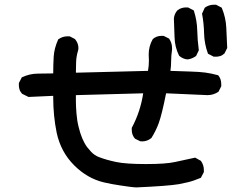

<svg xmlns="http://www.w3.org/2000/svg" viewBox="-20 -774 1040 819"><path d="M713.9 -561.5Q710 -537.1 710 -514.6Q710 -492.2 707 -471.7Q754.9 -469.7 792.5 -468.8Q830.1 -467.8 856 -464.4Q881.8 -460.9 910.2 -453.1L912.1 -451.2Q923.8 -436.5 923.8 -415Q923.8 -412.1 923.8 -406.2L912.1 -382.8Q890.6 -368.2 865.2 -368.2Q865.2 -368.2 688.5 -376Q670.9 -287.1 657.2 -249Q645.5 -216.8 626 -185.5Q608.4 -170.9 586.9 -170.9Q579.1 -170.9 577.1 -171.9L555.7 -182.6Q542 -198.2 542 -219.7Q542 -222.7 542 -228.5Q579.1 -297.9 590.8 -376L303.7 -368.2Q303.7 -362.3 303.7 -341.8Q303.7 -321.3 306.2 -290Q308.6 -258.8 315.4 -232.4Q328.1 -178.7 351.6 -146.5L368.2 -127Q383.8 -110.4 403.3 -103.5Q433.6 -91.8 475.6 -83Q517.6 -74.2 602.5 -74.2Q687.5 -74.2 726.6 -83L812.5 -101.6L836.9 -87.9Q849.6 -70.3 849.6 -48.8Q849.6 -45.9 849.6 -40L836.9 -15.6Q804.7 -2 781.2 3.4Q757.8 8.8 742.2 11.7Q695.3 19.5 561.5 25.4Q554.7 25.4 531.2 22.5Q507.8 19.5 490.2 16.6Q456.1 11.7 422.9 3.9Q352.5 -12.7 295.9 -69.3Q239.3 -126 221.7 -208Q207 -280.3 207 -358.4Q207 -361.3 207 -365.2L101.6 -360.4L74.2 -374Q65.4 -383.8 63 -393.1Q60.5 -402.3 60.5 -408.2Q60.5 -414.1 60.5 -419.9L73.2 -444.3Q107.4 -460 142.1 -460Q176.8 -460 207 -460.9Q207 -496.1 209 -531.7Q210.9 -567.4 228.5 -606.4L230.5 -607.4Q247.1 -619.1 268.6 -619.1Q271.5 -619.1 277.3 -619.1L299.8 -607.4Q314.5 -589.8 314.5 -569.3Q314.5 -562.5 312.5 -556.6Q305.7 -534.2 304.7 -510.3Q303.7 -486.3 303.7 -463.9L611.3 -471.7Q615.2 -493.2 615.2 -515.6L614.3 -542Q614.3 -577.1 631.8 -607.4Q647.5 -621.1 668.9 -621.1Q671.9 -621.1 677.7 -621.1L701.2 -609.4Q713.9 -590.8 713.9 -569.3Q713.9 -566.4 713.9 -561.5ZM736.3 -729.5Q746.1 -737.3 755.4 -739.7Q764.6 -742.2 770.5 -742.2Q776.4 -742.2 782.2 -742.2L806.6 -729.5Q820.3 -687.5 821.3 -645Q822.3 -602.5 828.1 -559.6L816.4 -535.2Q798.8 -522.5 779.3 -520.5Q759.8 -522.5 744.1 -536.1Q725.6 -573.2 724.6 -614.7Q723.6 -656.2 721.7 -695.3Q723.6 -714.8 736.3 -729.5ZM892.6 -753.9Q895.5 -753.9 901.4 -753.9L925.8 -741.2Q943.4 -699.2 945.3 -655.3L949.2 -569.3L937.5 -545.9Q927.7 -537.1 918.5 -534.7Q909.2 -532.2 903.3 -532.2Q897.5 -532.2 891.6 -532.2L867.2 -544.9Q851.6 -586.9 850.6 -630.9Q849.6 -674.8 841.8 -715.8L853.5 -741.2Q871.1 -753.9 892.6 -753.9Z"/></svg>

Font: JasonHandwriting2
Style: SemiBold
Weight: 600
Version: Version 1.04.7